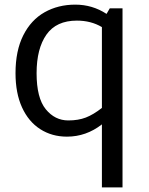

<svg xmlns="http://www.w3.org/2000/svg" viewBox="-20 -572 643 829"><path d="M509 -536V237H420V-35Q352 18 269 18Q204 18 153.5 -14.5Q103 -47 75 -108.5Q47 -170 47 -256Q47 -353 80.5 -419.5Q114 -486 172.5 -519Q231 -552 305 -552Q379 -552 440 -512L454 -536ZM420 -106V-455Q373 -483 312 -483Q223 -483 180.5 -422.5Q138 -362 138 -256Q138 -149 177.5 -100.5Q217 -52 275 -52Q318 -52 350.5 -64.5Q383 -77 420 -106Z"/></svg>

Font: Martel Sans
Style: Regular
Weight: 400
Designer: Dan Reynolds and Mathieu Réguer
Foundry: Dan Reynolds and Mathieu Réguer
Version: Version 1.002; ttfautohint (v1.1) -l 5 -r 5 -G 72 -x 0 -D la